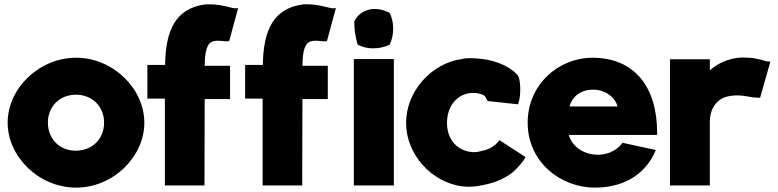

<svg xmlns="http://www.w3.org/2000/svg" viewBox="-20 -848 3558 878"><path d="M15 -287C15 -131 158 10 328 10C498 10 640 -131 640 -287C640 -442 498 -584 328 -584C159 -584 15 -444 15 -287ZM199 -287C199 -362 254 -415 327 -415C401 -415 456 -362 456 -287C456 -212 401 -159 327 -159C254 -158 199 -212 199 -287Z M654 -397H734V0H915L916 -395H1032V-547H916C917 -615 926 -654 959 -660C982 -665 1004 -658 1021 -659L1028 -660L1069 -811L1056 -810C1041 -809 987 -832 919 -828C784 -810 737 -711 735 -551H654Z M1101 -397H1181V0H1362L1363 -395H1479V-547H1363C1364 -615 1373 -654 1406 -660C1429 -665 1451 -658 1468 -659L1475 -660L1516 -811L1503 -810C1488 -809 1434 -832 1366 -828C1231 -810 1184 -711 1182 -551H1101Z M1598 0H1781V-578H1598ZM1600 -747C1600 -712 1606 -678 1614 -648L1616 -644L1620 -642C1639 -632 1662 -627 1686 -627C1711 -627 1737 -632 1758 -642L1762 -643L1763 -647C1773 -668 1778 -692 1778 -717C1778 -742 1773 -766 1763 -786L1762 -789L1758 -791C1739 -801 1716 -807 1692 -807C1651 -807 1614 -782 1601 -751L1600 -749Z M1837 -286C1837 -142 1953 -15 2092 4C2122 8 2155 6 2185 -1C2249 -12 2302 -39 2331 -66C2353 -87 2369 -106 2379 -122L2383 -130L2264 -207L2258 -200C2245 -183 2219 -165 2188 -159H2187C2168 -153 2147 -150 2127 -154C2067 -164 2024 -213 2024 -287C2025 -361 2066 -412 2126 -422C2152 -425 2172 -422 2192 -413L2200 -405L2210 -386L2349 -371L2351 -378C2360 -402 2363 -461 2352 -496L2351 -497V-498C2334 -527 2267 -572 2169 -580C2149 -582 2127 -583 2107 -581H2106L2091 -578C1952 -558 1837 -430 1837 -286Z M2393 -287C2393 -104 2547 10 2700 10C2859 10 2940 -75 2974 -151L2979 -162L2827 -195L2823 -190C2796 -156 2748 -136 2700 -141C2643 -146 2595 -181 2581 -231H2985V-241C2985 -450 2882 -584 2689 -584C2537 -584 2393 -464 2393 -287ZM2584 -361C2596 -405 2634 -438 2692 -438C2752 -438 2794 -400 2804 -361Z M3044 0H3226V-294C3226 -334 3246 -399 3318 -409C3353 -415 3382 -410 3410 -405C3424 -403 3437 -401 3448 -401H3456L3503 -567H3490C3484 -567 3459 -577 3420 -583H3419C3405 -584 3389 -585 3370 -585C3312 -582 3259 -557 3226 -526V-577H3044Z"/></svg>

Font: Rabbid Highway Sign IV
Style: Blk
Weight: 400
Foundry: Cannot Into Space Fonts
Version: Version 0.277